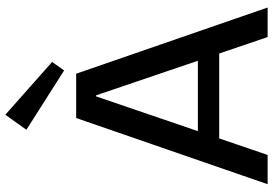

<svg xmlns="http://www.w3.org/2000/svg" viewBox="-168 -830 999 702"><g transform="rotate(-90 331.0 -479.5)"><path d="M250 -700H412L654 0H546L333 -627H329L115 0H8ZM154 -255H506V-177H154ZM455 -788 424 -744 207 -882 262 -959Z"/></g></svg>

Font: Pathway Extreme 8pt Thin 12pt Medium
Style: Regular
Weight: 500
Version: Version 1.001;gftools[0.9.26]